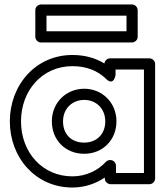

<svg xmlns="http://www.w3.org/2000/svg" viewBox="-20 -799 752 859"><path d="M188 -729H546V-659H188ZM163 -779C152.3 -779 138 -769.1 138 -754V-634C138 -623.3 147.9 -609 163 -609H571C581.7 -609 596 -618.9 596 -634V-754C596 -764.7 586.1 -779 571 -779ZM24 -256C24 -94.3 138.8 40 304 40C359.7 40 410 21.9 449 -4.9V0C449 15.1 463.3 25 474 25H649C664.1 25 674 10.7 674 0V-513C674 -528.1 659.7 -538 649 -538H472C457.7 -538 447.9 -525 447.1 -515C405.8 -540.2 358.1 -553 304 -553C138.7 -553 24 -417.6 24 -256ZM74 -256C74 -394.4 169.3 -503 304 -503C367.4 -503 417.5 -482.3 454.5 -446.1C490 -411.5 497 -464 497 -464V-488H624V-25H499V-58C499 -68.7 489.1 -83 474 -83H472C465.7 -83 458.3 -80.1 453.5 -74.8C420 -37.8 366.5 -10 304 -10C169.2 -10 74 -117.7 74 -256ZM262 -256C262 -313.3 303.2 -352 357 -352C409.6 -352 451 -313.4 451 -256C451 -199.2 412.6 -161 357 -161C298.3 -161 262 -198.9 262 -256ZM212 -256C212 -173.1 271.7 -111 357 -111C439.4 -111 501 -172.8 501 -256C501 -340.6 436.4 -402 357 -402C276.8 -402 212 -340.7 212 -256Z"/></svg>

Font: Hussar Ekologiczny
Style: Regular
Weight: 400
Foundry: Cannot Into Space Fonts
Version: Version 0.97